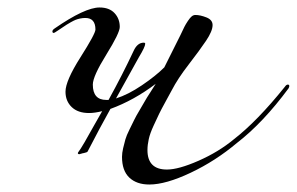

<svg xmlns="http://www.w3.org/2000/svg" viewBox="-20 -480 793 513"><path d="M337 -344Q347 -366 364 -366Q368 -366 368 -363Q368 -355 351 -327Q334 -297 290 -217Q322 -227 359 -252Q396 -277 419 -300L462 -386Q469 -401 472.5 -408Q476 -415 482 -424Q488 -433 492.5 -436.5Q497 -440 502 -440Q515 -440 531.5 -433.5Q548 -427 548 -413Q548 -397 530.5 -371Q513 -345 484 -307.5Q455 -270 439 -239Q438 -237 424 -211.5Q410 -186 405 -175.5Q400 -165 390.5 -144.5Q381 -124 377.5 -108.5Q374 -93 374 -79Q374 -27 426 -27Q457 -27 510.5 -50.5Q564 -74 605 -108Q667 -156 741 -248Q745 -254 749 -254Q753 -254 753 -250Q753 -248 751 -244Q683 -152 613 -98Q556 -50 489.5 -18.5Q423 13 379 13Q345 13 325.5 -5.5Q306 -24 306 -61Q306 -71 309 -84Q312 -97 315 -107.5Q318 -118 326 -134Q334 -150 338.5 -159.5Q343 -169 353.5 -186.5Q364 -204 367.5 -210.5Q371 -217 383 -235.5Q395 -254 396 -256Q338 -212 275 -189Q247 -139 214 -75Q213 -73 204 -71Q202 -71 197.5 -69.5Q193 -68 192 -68Q188 -68 188 -71Q188 -72 189.5 -74Q191 -76 196 -83.5Q201 -91 206 -100Q214 -114 230 -142.5Q246 -171 253 -183Q233 -178 218 -178Q188 -178 171.5 -194Q155 -210 155 -235Q155 -264 195 -327Q235 -390 235 -401Q235 -432 208 -432Q201 -432 194 -430.5Q187 -429 182 -427Q177 -425 169 -420.5Q161 -416 158 -414Q155 -412 146 -406Q137 -400 134 -398Q125 -392 124 -392Q120 -392 120 -396Q120 -400 126 -404Q207 -460 246 -460Q272 -460 286 -445Q300 -430 300 -408Q300 -392 264 -334Q228 -276 228 -254Q228 -213 264 -213H270Q307 -280 337 -344Z"/></svg>

Font: Miama Nueva
Style: Medium
Weight: 400
Italic angle: -28°
Version: Version 1.0